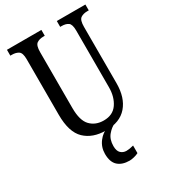

<svg xmlns="http://www.w3.org/2000/svg" viewBox="-228 -819 1022 1164"><g transform="rotate(-30 283.0 -237.0)"><path d="M293 10Q201 10 146.5 -42Q92 -94 92 -216V-605Q92 -649 74 -661Q56 -673 28 -673H17V-714H258V-673H248Q220 -673 202 -660.5Q184 -648 184 -601V-210Q184 -122 219.5 -85.5Q255 -49 312 -49Q376 -49 407.5 -95Q439 -141 439 -208V-605Q439 -649 422 -661Q405 -673 376 -673H366V-714H566V-673H555Q527 -673 509 -660.5Q491 -648 491 -601V-206Q491 -106 441 -48Q391 10 293 10ZM326 240Q274 240 245 213.5Q216 187 216 130Q216 83 244 46.5Q272 10 309 0H358Q333 10 308.5 39Q284 68 284 115Q284 149 300 164Q316 179 339 179Q359 179 389 171V224Q376 231 357.5 235.5Q339 240 326 240Z"/></g></svg>

Font: Noto Serif ExtraCondensed
Style: Regular
Weight: 400
Width: 2
Designer: Monotype Design Team
Foundry: Monotype Imaging Inc.
Version: Version 2.015